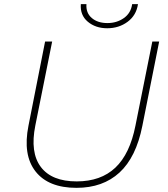

<svg xmlns="http://www.w3.org/2000/svg" viewBox="-20 -900 808 924"><path d="M348 4Q213 4 151 -75Q89 -154 117 -295L197 -700H231L150 -296Q124 -166 176.5 -96.5Q229 -27 349 -27Q465 -27 535 -93Q605 -159 632 -296L713 -700H746L665 -294Q635 -143 555 -69.5Q475 4 348 4ZM496 -764Q440 -764 402.5 -795.5Q365 -827 369 -880H396Q393 -838 421.5 -813.5Q450 -789 497 -789Q542 -789 576 -813Q610 -837 616 -880H644Q636 -826 594 -795Q552 -764 496 -764Z"/></svg>

Font: Montserrat ExtraLight
Style: Italic
Weight: 200
Italic angle: -11.3°
Designer: Julieta Ulanovsky
Foundry: Julieta Ulanovsky
Version: Version 9.000; ttfautohint (v1.8.4.7-5d5b)